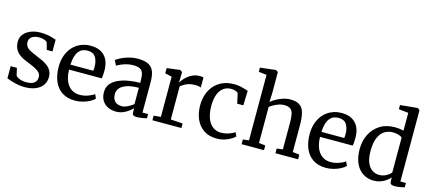

<svg xmlns="http://www.w3.org/2000/svg" viewBox="-59 -1380 4377 1953"><g transform="rotate(15 2129.0 -404.0)"><path d="M107.5 -158.4 125.5 -80.3Q131.8 -70.8 148.6 -61.7Q165.5 -52.6 188.4 -46.9Q211.4 -41.2 236.1 -41.2Q276 -41.2 300.5 -51.6Q324.9 -62 336.1 -80.6Q347.2 -99.1 347.2 -123.5Q347.2 -152.1 329 -171.7Q310.8 -191.3 276.9 -207.9Q243 -224.4 195.1 -243.4Q145.8 -261.9 112.8 -285.7Q79.8 -309.6 63.4 -342.3Q47 -375 47 -420.1Q47 -464.6 73.8 -497.7Q100.5 -530.7 146.5 -549Q192.5 -567.4 249.7 -567.4Q292.8 -567.4 325.1 -561.2Q357.4 -555 379.6 -547.6Q401.8 -540.3 414.2 -536.8V-413.1H353.7L333.6 -487Q329.1 -495.2 315.8 -501.8Q302.5 -508.4 284.3 -512.3Q266 -516.2 246.4 -516.2Q215.3 -516.6 192.1 -507.3Q168.9 -498 156.3 -481.4Q143.7 -464.9 143.7 -442.4Q143.7 -407.5 162.5 -386.9Q181.3 -366.3 211.2 -352.7Q241.1 -339.2 274 -325.1Q306.9 -311.9 337.9 -297.1Q368.8 -282.2 393.4 -262.6Q417.9 -243.1 432.3 -215.8Q446.7 -188.6 446.7 -150.7Q446.7 -101.9 421.2 -65.7Q395.7 -29.4 347.6 -9.2Q299.5 11 232.5 11Q195.3 11 157.8 3.6Q120.2 -3.7 89.5 -13.5Q58.8 -23.2 42.1 -30.4V-158.4Z M763.7 11Q680.1 11 624.8 -26Q569.5 -63 542.2 -128.6Q515 -194.2 515 -279.4Q515 -345.3 534.3 -398.9Q553.6 -452.4 588.6 -490.6Q623.5 -528.8 671.3 -549.4Q719.1 -570 776.1 -570Q869.5 -570 920.8 -518.6Q972.2 -467.2 975.3 -370.6Q975.3 -340.5 973.9 -318.1Q972.5 -295.6 968.5 -278.4H624.5Q625.2 -230.1 636.4 -189.7Q647.7 -149.3 669.1 -119.9Q690.5 -90.5 722.1 -74.4Q753.7 -58.3 795.1 -58.3Q837.3 -58.3 880.2 -73.3Q923.1 -88.3 946 -106.6L965.4 -63Q947.5 -44.3 915.8 -27.5Q884 -10.6 844.4 0.2Q804.8 11 763.7 11ZM625 -330.9H865.8Q866.7 -337.9 867.3 -346.5Q867.9 -355.1 868.1 -362.7Q868.4 -370.4 868.4 -374.2Q868 -435 842.8 -474.4Q817.6 -513.8 757.5 -513.8Q730.6 -513.8 707.6 -504.6Q684.6 -495.3 666.9 -474.4Q649.3 -453.5 638.5 -418.2Q627.8 -383 625 -330.9Z M1026.5 -149.9Q1026.5 -200.5 1054 -235.6Q1081.5 -270.8 1128.4 -292.4Q1175.4 -314.1 1234.9 -324.6Q1294.3 -335.1 1358.5 -336V-364.4Q1358.5 -409.7 1349 -437.6Q1339.4 -465.4 1314.7 -478.1Q1290 -490.7 1244.6 -490.7Q1205.9 -490.7 1173.3 -481.8Q1140.8 -472.9 1115.8 -461.1Q1090.7 -449.4 1074.7 -440.8L1049.1 -492.9Q1056.8 -499.6 1077.6 -511.9Q1098.4 -524.1 1128.8 -536.7Q1159.3 -549.3 1195.8 -558.1Q1232.3 -566.8 1270.9 -566.8Q1341.2 -566.8 1382.4 -547.4Q1423.6 -527.9 1441.4 -484.6Q1459.2 -441.3 1459.2 -370.3V-49.5H1518.3V-5.2Q1507.1 -2.3 1489 1.2Q1470.9 4.7 1450.8 7.3Q1430.7 9.8 1413.9 9.8Q1387.6 9.8 1376.8 1.9Q1366 -6 1366 -36V-69Q1353.5 -56.6 1328.8 -37.6Q1304.2 -18.7 1270 -3.8Q1235.8 11 1194.1 11Q1149.3 11 1111.1 -6.5Q1073 -24 1049.8 -59.7Q1026.5 -95.4 1026.5 -149.9ZM1237.4 -57.2Q1264.2 -57.2 1298.4 -73.8Q1332.6 -90.5 1358.5 -111.3V-283.3Q1283.4 -283 1234.8 -266.9Q1186.1 -250.9 1162.5 -223.6Q1138.9 -196.4 1138.9 -161.6Q1138.9 -124.5 1151.7 -101.4Q1164.6 -78.4 1186.9 -67.8Q1209.2 -57.2 1237.4 -57.2Z M1576.8 0V-48.6L1651.4 -55.5V-478.2L1579.4 -495.6V-550L1717.4 -567.6H1719.6L1741.3 -550.2V-531.9L1738.9 -443.5H1741.3Q1745.8 -451.4 1759.8 -470.1Q1773.9 -488.8 1797.6 -509.5Q1821.2 -530.2 1854.3 -545Q1887.4 -559.7 1929.5 -559.7Q1943.9 -559.7 1952.3 -558.1Q1960.8 -556.6 1966.1 -554.8V-447.7Q1960.5 -452.1 1945.3 -455.7Q1930.1 -459.4 1906.2 -459.4Q1865.3 -459.4 1836.8 -450Q1808.2 -440.6 1788.8 -428.1Q1769.5 -415.5 1755.7 -405.4V-56.3L1882.2 -47.9V0Z M2006.5 -271.8Q2006.1 -333.6 2024.1 -387.6Q2042.1 -441.5 2077.6 -482.5Q2113.1 -523.5 2165.7 -546.7Q2218.2 -570 2287 -570Q2321 -570 2349.6 -564.4Q2378.1 -558.8 2400 -551.7Q2421.9 -544.7 2435.8 -540L2430.9 -386.2H2366.6L2344.1 -487.6Q2342.5 -495.9 2330.6 -502.3Q2318.7 -508.6 2302 -512.3Q2285.3 -516 2268.6 -516Q2223.4 -516 2189.7 -491.7Q2155.9 -467.4 2137 -419.9Q2118.1 -372.5 2117.6 -302.4Q2117.2 -240.7 2129.5 -194.6Q2141.8 -148.5 2163.9 -118.5Q2186.1 -88.4 2216.3 -73.4Q2246.5 -58.4 2281.7 -58.4Q2312.3 -58.4 2339.5 -65.2Q2366.6 -71.9 2388.7 -81.9Q2410.7 -91.9 2425.8 -102.2L2444.7 -61.8Q2428 -44.7 2399 -27.9Q2370 -11.1 2333.6 -0.1Q2297.2 11 2258.3 11Q2174.3 11 2118.6 -26.4Q2062.8 -63.7 2034.8 -127.9Q2006.9 -192 2006.5 -271.8Z M2578.9 -57V-746.4L2494.8 -756.7V-800.3L2657.9 -819.1H2660L2682.7 -803.9L2682.9 -571.9L2678.6 -487.3Q2696.5 -504 2728.7 -522.8Q2760.9 -541.6 2800.5 -554.7Q2840 -567.9 2879.6 -567.9Q2943.3 -567.9 2978 -543.8Q3012.8 -519.8 3026.3 -468.8Q3039.9 -417.8 3039.9 -337.4V-57.5L3111 -49.5V0H2872.5V-49.5L2935.5 -57.5V-337.9Q2935.5 -392.5 2928.3 -427.7Q2921.2 -462.9 2899 -479.8Q2876.8 -496.7 2832.4 -496.7Q2806.5 -496.7 2779.2 -487.8Q2751.8 -478.8 2727 -465.1Q2702.1 -451.4 2684 -437.3V-57.9L2752 -49.5V0H2516V-49.5Z M3406.7 11Q3323.1 11 3267.8 -26Q3212.5 -63 3185.2 -128.6Q3158 -194.2 3158 -279.4Q3158 -345.3 3177.3 -398.9Q3196.6 -452.4 3231.6 -490.6Q3266.5 -528.8 3314.3 -549.4Q3362.1 -570 3419.1 -570Q3512.5 -570 3563.8 -518.6Q3615.2 -467.2 3618.3 -370.6Q3618.3 -340.5 3616.9 -318.1Q3615.5 -295.6 3611.5 -278.4H3267.5Q3268.2 -230.1 3279.4 -189.7Q3290.7 -149.3 3312.1 -119.9Q3333.5 -90.5 3365.1 -74.4Q3396.7 -58.3 3438.1 -58.3Q3480.3 -58.3 3523.2 -73.3Q3566.1 -88.3 3589 -106.6L3608.4 -63Q3590.5 -44.3 3558.8 -27.5Q3527 -10.6 3487.4 0.2Q3447.8 11 3406.7 11ZM3268 -330.9H3508.8Q3509.7 -337.9 3510.3 -346.5Q3510.9 -355.1 3511.1 -362.7Q3511.4 -370.4 3511.4 -374.2Q3511 -435 3485.8 -474.4Q3460.6 -513.8 3400.5 -513.8Q3373.6 -513.8 3350.6 -504.6Q3327.6 -495.3 3309.9 -474.4Q3292.3 -453.5 3281.5 -418.2Q3270.8 -383 3268 -330.9Z M3907.4 11Q3864.2 11 3824.8 -5.4Q3785.4 -21.7 3754.8 -55.5Q3724.3 -89.3 3706.6 -141.2Q3689 -193.1 3689 -264.1Q3689 -348.4 3723.2 -417.7Q3757.4 -487 3822.3 -528.5Q3887.1 -570 3978.4 -570Q4004.1 -570 4027.8 -567.1Q4051.4 -564.2 4071.3 -559.4V-746.4L3969.5 -757.7V-801.4L4149.9 -819.1H4152.4L4174.8 -802.5V-51.2H4233V-5.2Q4212.6 -0.7 4185.1 4.6Q4157.6 9.8 4128.1 9.8Q4104.5 9.8 4092 1.9Q4079.5 -6 4079.5 -36.7V-69Q4062.4 -48.4 4036.7 -30Q4010.9 -11.7 3978.2 -0.3Q3945.5 11 3907.4 11ZM3947.9 -59.7Q3976.3 -59.7 4000.6 -68.9Q4025 -78.1 4043.2 -91.6Q4061.4 -105 4071.3 -118V-484.3Q4063.7 -496.4 4034.7 -505.5Q4005.8 -514.6 3972.1 -514.6Q3924.2 -514.6 3885.9 -490.9Q3847.5 -467.2 3824.7 -415.2Q3801.9 -363.3 3800.9 -279Q3800.1 -200.7 3820.1 -152.3Q3840 -104 3873.8 -81.9Q3907.5 -59.7 3947.9 -59.7Z"/></g></svg>

Font: Merriweather 7pt Light
Style: Regular
Weight: 300
Designer: Eben Sorkin
Foundry: Eben Sorkin
Version: Version 2.200;gftools[0.9.31]